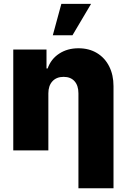

<svg xmlns="http://www.w3.org/2000/svg" viewBox="-20 -791 664 1010"><path d="M234.4 0H49.8V-530.3H224.6V-430.7H230.5Q248 -480.5 291.3 -508.8Q334.5 -537.1 392.6 -537.1Q448.2 -537.1 490 -512Q531.7 -486.8 554.4 -441.7Q577.1 -396.5 577.1 -337.9V199.2H392.6V-299.8Q392.6 -340.8 372.1 -363.8Q351.6 -386.7 314.5 -386.7Q277.3 -386.7 255.9 -363.5Q234.4 -340.3 234.4 -299.8ZM302.7 -770.5H459L361.3 -605.5H257.8Z"/></svg>

Font: Pretendard JP Black
Style: Regular
Weight: 900
Designer: Base glyphs from Inter by Rasmus Andersson; Hangeul glyphs from Noto Sans CJK(Source Han Sans) by Jang Soo-young and Kan
Foundry: Kil Hyung-jin
Version: Version 1.309